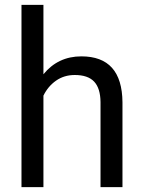

<svg xmlns="http://www.w3.org/2000/svg" viewBox="-20 -770 591 790"><path d="M158.7 -464.4Q218.8 -538.1 314.9 -538.1Q482.4 -538.1 483.9 -349.1V0H393.6V-349.6Q393.1 -406.7 367.4 -434.1Q341.8 -461.4 287.6 -461.4Q243.7 -461.4 210.4 -438Q177.2 -414.6 158.7 -376.5V0H68.4V-750H158.7Z"/></svg>

Font: f72954
Style: 9700840
Weight: 400
Designer: Google
Version: Version 2.137; 2017